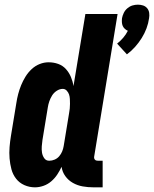

<svg xmlns="http://www.w3.org/2000/svg" viewBox="-20 -795 660 823"><path d="M524 -562 482 -608Q496 -619 508 -633Q520 -647 528 -663Q521 -666 515 -671.5Q509 -677 506 -684Q503 -691 502.5 -699.5Q502 -708 503 -717Q505 -728 510.5 -739.5Q516 -751 526 -759.5Q536 -768 547.5 -771.5Q559 -775 571 -775Q583 -775 593.5 -771.5Q604 -768 611 -759.5Q618 -751 619.5 -739.5Q621 -728 619 -717Q616 -695 608 -673.5Q600 -652 587.5 -632Q575 -612 559 -594Q543 -576 524 -562ZM420 8H381Q357 8 334.5 4Q312 0 292.5 -11Q273 -22 260 -40Q247 -58 244 -80Q236 -63 225.5 -47Q215 -31 200 -18Q185 -5 166.5 1.5Q148 8 130 8Q106 8 84.5 -1.5Q63 -11 49 -29Q35 -47 29 -69.5Q23 -92 21 -116Q19 -140 21 -164.5Q23 -189 27 -213L50 -353Q53 -373 58 -392Q63 -411 70.5 -429.5Q78 -448 89 -466Q100 -484 115.5 -498.5Q131 -513 150 -520.5Q169 -528 188 -528Q210 -528 229.5 -521Q249 -514 262.5 -499Q276 -484 284 -465Q292 -446 295 -426L346 -735H484L384 -126Q383 -122 383.5 -118Q384 -114 386.5 -111Q389 -108 392.5 -107Q396 -106 400 -106H420ZM191 -106Q203 -106 214.5 -111Q226 -116 234 -125.5Q242 -135 246.5 -146Q251 -157 253 -169L276 -309Q278 -319 279 -329.5Q280 -340 280 -350Q280 -360 279.5 -370.5Q279 -381 276 -390Q273 -399 266 -406.5Q259 -414 249 -414Q236 -414 223.5 -406Q211 -398 203.5 -386Q196 -374 191.5 -361Q187 -348 185 -335L162 -195Q160 -181 159 -167.5Q158 -154 160 -141Q162 -128 169.5 -117Q177 -106 191 -106Z"/></svg>

Font: Iosevka Term Curly Heavy
Style: Italic
Weight: 900
Italic angle: -9°
Designer: Belleve Invis
Foundry: Belleve Invis
Version: Version 32.3.0